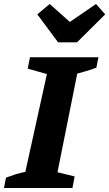

<svg xmlns="http://www.w3.org/2000/svg" viewBox="-48 -942 547 962"><path d="M-28 0 -18 -52Q6 -61 30 -68.5Q54 -76 79 -81L187 -571L91 -598L102 -655H445L435 -603Q408 -593 384.5 -586Q361 -579 339 -573L240 -79L326 -58L315 0ZM243 -730 139 -870 201 -922 302 -832 433 -922 479 -870 338 -730Z"/></svg>

Font: Piazzolla
Style: Bold Italic
Weight: 700
Italic angle: -11.3°
Designer: Juan Pablo del Peral
Foundry: Huerta Tipografica
Version: Version 1.330